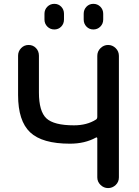

<svg xmlns="http://www.w3.org/2000/svg" viewBox="-20 -960 709 980"><path d="M506.8 -889.6V-860.4Q506.8 -838.9 492.2 -824.2Q477.5 -809.6 456.5 -809.6Q435.5 -809.6 421.4 -824.2Q407.2 -838.9 407.2 -860.4V-889.6Q407.2 -911.1 421.4 -925.8Q435.5 -940.4 456.5 -940.4Q477.5 -940.4 492.2 -925.8Q506.8 -911.1 506.8 -889.6ZM207 -889.6Q207 -911.1 221.7 -925.8Q236.3 -940.4 257.3 -940.4Q278.3 -940.4 292.5 -925.8Q306.6 -911.1 306.6 -889.6V-860.4Q306.6 -838.9 292.5 -824.2Q278.3 -809.6 257.3 -809.6Q236.3 -809.6 221.7 -824.2Q207 -838.9 207 -860.4ZM336.9 -226.6Q195.3 -226.6 133.8 -284.7Q72.3 -342.8 72.3 -474.6V-675.8Q72.3 -698.2 87.9 -714.4Q103.5 -730.5 126 -730.5Q148.4 -730.5 163.6 -714.8Q178.7 -699.2 178.7 -675.8V-488.3Q178.7 -391.6 216.8 -356Q254.9 -320.3 357.4 -320.3Q423.8 -320.3 469.7 -349.6Q476.6 -353.5 476.6 -364.3V-674.8Q476.6 -698.2 493.2 -714.4Q509.8 -730.5 531.7 -730.5Q553.7 -730.5 570.3 -714.4Q586.9 -698.2 586.9 -674.8V-54.7Q586.9 -31.2 570.3 -15.6Q553.7 0 531.7 0Q509.8 0 493.2 -16.1Q476.6 -32.2 476.6 -54.7V-253.9Q476.6 -256.8 474.1 -258.3Q471.7 -259.8 469.7 -257.8Q413.1 -226.6 336.9 -226.6Z"/></svg>

Font: Rounded Mgen+ 2p medium
Style: Regular
Weight: 500
Designer: [Source Han Sans]
Ryoko NISHIZUKA  (kana & ideographs); Paul D. Hunt (Latin, Greek & Cyrillic); Wenlong ZHANG  (bopomofo
Version: Version 1.059.20150602